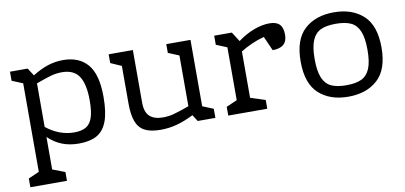

<svg xmlns="http://www.w3.org/2000/svg" viewBox="-70 -741 2506 1188"><g transform="rotate(-10 1183.5 -147.0)"><path d="M579 -249Q579 -150 557 -93.5Q535 -37 491.5 -13.5Q448 10 380 10Q321 10 274.5 -8.5Q228 -27 188 -65V139L266 169V224H36V169L104 139V-417L36 -445V-502H147L178 -454Q231 -487 277 -501.5Q323 -516 371 -516Q471 -516 525 -453Q579 -390 579 -249ZM491 -241Q491 -344 458.5 -393.5Q426 -443 351 -443Q316 -443 283.5 -434Q251 -425 188 -402V-128Q270 -63 363 -63Q408 -63 436 -78.5Q464 -94 477.5 -133Q491 -172 491 -241Z M1238 -57V0H1127L1101 -41Q1043 -12 993.5 1Q944 14 893 14Q829 14 792.5 -5.5Q756 -25 740 -67.5Q724 -110 724 -182V-417L656 -447V-502H808V-171Q808 -112 836.5 -85.5Q865 -59 920 -59Q955 -59 988.5 -68Q1022 -77 1086 -100V-419L1018 -447V-502H1170V-85Z M1752 -432Q1752 -351 1660 -351L1620 -441Q1581 -431 1541.5 -413.5Q1502 -396 1471 -376V-85L1564 -55V0H1319V-55L1387 -85V-417L1319 -445V-502H1430L1468 -442Q1518 -479 1570 -498.5Q1622 -518 1668 -518Q1712 -518 1732 -497Q1752 -476 1752 -432Z M2326 -251Q2326 -113 2256.5 -49.5Q2187 14 2072 14Q1957 14 1887.5 -49.5Q1818 -113 1818 -251Q1818 -389 1887.5 -452.5Q1957 -516 2072 -516Q2187 -516 2256.5 -452.5Q2326 -389 2326 -251ZM1906 -251Q1906 -176 1923.5 -134Q1941 -92 1976.5 -75Q2012 -58 2072 -58Q2132 -58 2167.5 -75Q2203 -92 2220.5 -134Q2238 -176 2238 -251Q2238 -326 2220.5 -368Q2203 -410 2167.5 -427Q2132 -444 2072 -444Q2012 -444 1976.5 -427Q1941 -410 1923.5 -368Q1906 -326 1906 -251Z"/></g></svg>

Font: Rhodium Libre
Style: Regular
Weight: 400
Designer: James Puckett
Foundry: Dunwich Type Founders
Version: Version 1.001; ttfautohint (v1.3)